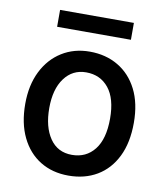

<svg xmlns="http://www.w3.org/2000/svg" viewBox="-82 -781 738 859"><g transform="rotate(10 287.5 -351.0)"><path d="M286.2 10.3Q213.1 10.3 157.8 -23.6Q102.6 -57.5 71.7 -121.1Q40.8 -184.7 40.8 -272.7Q40.8 -357.6 72.1 -420.5Q103.3 -483.3 158.6 -517.9Q213.8 -552.6 285.5 -552.6Q358.3 -552.6 414.4 -519.5Q470.5 -486.5 502.3 -424Q534.1 -361.5 534.1 -272.7Q534.1 -182.2 502.8 -119Q471.6 -55.8 415.8 -22.7Q360.1 10.3 286.2 10.3ZM285.5 -83.8Q350.1 -83.8 388.1 -132.1Q426.1 -180.4 426.1 -272.7Q426.1 -364 388 -411.2Q349.8 -458.5 285.5 -458.5Q223.7 -458.5 186.8 -408.6Q149.9 -358.7 149.9 -272.7Q149.9 -187.1 185.2 -135.5Q220.5 -83.8 285.5 -83.8ZM456.7 -713.4V-636.7H121.4V-713.4Z"/></g></svg>

Font: Interface Medium
Style: Regular
Weight: 500
Designer: Rasmus Andersson
Foundry: rsms
Version: Version 1.8